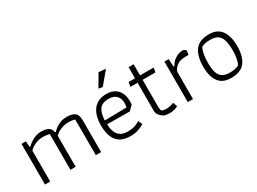

<svg xmlns="http://www.w3.org/2000/svg" viewBox="-39 -1304 2562 1913"><g transform="rotate(-30 1242.0 -347.0)"><path d="M80 -468H130L136 -400H143Q221 -476 309 -476Q364 -476 392.5 -458.5Q421 -441 428 -400H435Q511 -476 602 -476Q666 -476 696 -452Q726 -428 726 -366V0H665V-410Q632 -421 592 -421Q547 -421 505.5 -404.5Q464 -388 433 -357V0H373V-410Q340 -421 300 -421Q254 -421 212.5 -404Q171 -387 140 -356V0H80Z M1019 -561 1102 -703 1183 -695 1064 -553ZM857 -231Q857 -346 908.5 -411Q960 -476 1059 -476Q1141 -476 1185 -427Q1229 -378 1229 -291Q1229 -281 1227 -259L1176 -208L916 -210Q918 -127 953.5 -85.5Q989 -44 1062 -44Q1106 -44 1137 -53.5Q1168 -63 1201 -83L1221 -36Q1184 -14 1147.5 -2.5Q1111 9 1059 9Q857 9 857 -231ZM1167 -259Q1173 -283 1173 -307Q1173 -361 1143 -392Q1113 -423 1055 -423Q981 -423 950 -382Q919 -341 915 -255Z M1455 -1Q1386 -39 1386 -94V-417H1304L1312 -468H1386V-596H1444V-468H1600L1592 -417H1444V-107Q1444 -81 1453 -57Q1481 -48 1509 -48Q1527 -48 1550.5 -53.5Q1574 -59 1593 -67L1610 -17Q1593 -8 1567 -1Q1541 6 1519 6Q1482 6 1455 -1Z M1723 -466H1772L1777 -376H1786Q1809 -420 1850.5 -446Q1892 -472 1939 -472Q1946 -472 1956.5 -464.5Q1967 -457 1971 -450L1964 -403H1923Q1872 -403 1835.5 -380Q1799 -357 1783 -315V0H1723Z M2032 -229Q2032 -347 2080 -413.5Q2128 -480 2242 -480Q2338 -480 2383.5 -415.5Q2429 -351 2429 -237Q2429 -120 2381 -55.5Q2333 9 2219 9Q2122 9 2077 -53.5Q2032 -116 2032 -229ZM2338 -65Q2369 -120 2369 -225Q2369 -331 2337.5 -378.5Q2306 -426 2225 -426Q2162 -426 2123 -405Q2109 -379 2100.5 -335.5Q2092 -292 2092 -240Q2092 -170 2105 -127.5Q2118 -85 2149.5 -64.5Q2181 -44 2236 -44Q2296 -44 2338 -65Z"/></g></svg>

Font: Athiti
Style: Regular
Weight: 400
Designer: CadsonDemak Team
Foundry: CadsonDemak
Version: Version 1.033